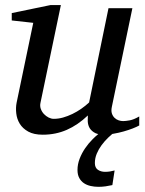

<svg xmlns="http://www.w3.org/2000/svg" viewBox="-20 -514 567 750"><path d="M523.9 -23.9Q514.6 -18.6 498.3 -12.2Q481.9 -5.9 462.9 -0.5Q443.8 4.9 423.8 8.3Q420.9 8.8 418.5 9.3Q410.2 16.1 402.3 23.9Q388.2 37.6 376.7 53.2Q365.2 68.8 357.9 86.4Q350.6 104 350.6 123Q350.6 141.1 362.3 149.2Q374 157.2 390.6 157.2Q400.4 157.2 409.4 155.8Q418.5 154.3 427.7 151.9L418.9 209Q406.2 211.9 392.3 213.9Q378.4 215.8 364.7 215.8Q348.6 215.8 333.7 212.4Q318.8 209 307.6 201.4Q296.4 193.8 289.6 181.2Q282.7 168.5 282.7 149.9Q282.7 127.9 291 106.2Q299.3 84.5 312.5 65.2Q325.7 45.9 342.3 29.3Q353 18.6 363.8 9.8Q353 7.3 346.2 2.4Q332.5 -6.8 327.4 -19.3Q322.3 -31.7 322.8 -44.4Q323.2 -57.1 323.2 -63Q283.7 -25.4 240.5 -6.6Q197.3 12.2 147 12.2Q112.3 12.2 90.3 0Q68.4 -12.2 57.1 -30.8Q45.9 -49.3 43.5 -71.3Q41 -93.3 44.9 -112.8L109.9 -424.8L25.9 -434.1V-462.9L176.8 -494.1H217.8L138.2 -112.8Q135.3 -100.1 139.4 -88.6Q143.6 -77.1 151.6 -68.6Q159.7 -60.1 169.9 -54.9Q180.2 -49.8 189.9 -49.8Q208 -49.8 226.3 -54.9Q244.6 -60.1 262.7 -68.8Q280.8 -77.6 297.4 -89.1Q314 -100.6 328.1 -113.8L403.8 -481.9H497.1L417 -97.2Q413.6 -81.5 417 -71Q420.4 -60.5 427.5 -53.7Q434.6 -46.9 443.6 -43.9Q452.6 -41 460.9 -41Q470.7 -41 486.8 -43.9Q502.9 -46.9 523.9 -59.1Z"/></svg>

Font: Charis SIL Am
Style: Italic
Weight: 400
Italic angle: -11°
Foundry: SIL International
Version: Version 5.000